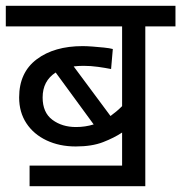

<svg xmlns="http://www.w3.org/2000/svg" viewBox="-20 -642 625 662"><path d="M82 -71H401V-185Q374 -167 335.5 -152Q297 -137 241 -137Q185 -137 140.5 -158Q96 -179 71 -217Q46 -255 46 -306Q46 -392 106.5 -437.5Q167 -483 265 -483Q279 -483 299 -481.5Q319 -480 338.5 -478Q358 -476 369 -473L363 -404Q343 -408 318 -411.5Q293 -415 268 -415Q250 -415 234 -413L361 -242Q372 -250 382 -258.5Q392 -267 401 -276V-551H0V-622H585V-551H481V0H82ZM127 -306Q127 -254 160.5 -229Q194 -204 242 -204Q274 -204 303 -213L172 -392Q127 -363 127 -306Z"/></svg>

Font: TSCustom
Style: Regular
Weight: 400
Designer: Monotype Design Team
Foundry: Monotype Imaging Inc.
Version: Version 2.004; ttfautohint (v1.8.3) -l 8 -r 50 -G 200 -x 14 